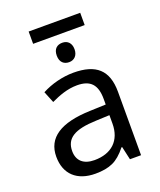

<svg xmlns="http://www.w3.org/2000/svg" viewBox="-154 -933 868 1039"><g transform="rotate(-20 280.5 -413.5)"><path d="M137.2 -766.1H434.1V-836.9H137.2ZM235.4 -662.1C235.4 -623.5 257.8 -606 287.1 -606C316.9 -606 337.9 -627 337.9 -662.1C337.9 -696.8 318.4 -717.8 287.1 -717.8C257.8 -717.8 235.4 -701.2 235.4 -662.1ZM480 0V-365.2C480 -490.2 417.5 -544.9 288.1 -544.9C225.6 -544.9 159.2 -527.8 105 -499L131.8 -433.1C176.3 -454.1 226.6 -474.1 283.2 -474.1C360.8 -474.1 394 -436.5 394 -355V-323.2L303.2 -319.8C131.8 -314.5 45.9 -257.8 45.9 -148.9C45.9 -47.9 109.4 9.8 214.8 9.8C255.4 9.8 288.6 3.9 315.4 -8.3C341.8 -20 368.2 -42.5 395 -76.2H398.9L416 0ZM234.9 -61C172.9 -61 137.2 -91.8 137.2 -147.9C137.2 -222.2 190.9 -254.4 314 -258.8L393.1 -262.2V-213.9C393.1 -116.2 333 -61 234.9 -61Z"/></g></svg>

Font: Noto Reveo Sans
Style: Regular
Weight: 400
Designer: Monotype Design team
Foundry: Monotype Imaging Inc.
Version: Version 1.04